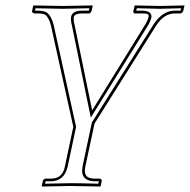

<svg xmlns="http://www.w3.org/2000/svg" viewBox="-20 -451 693 701"><path d="M216.8 157.2 247.6 12.2 166 -357.9Q158.2 -387.2 145.5 -397Q137.2 -401.9 117.2 -401.9H105.5Q97.7 -403.8 96.7 -409.2L101.1 -429.2L102.5 -431.2Q103 -431.2 208 -429.2Q208 -429.2 317.4 -431.2L318.4 -429.2L314 -410.2Q311 -403.3 306.6 -401.9H277.3Q252.9 -400.9 249.5 -389.2Q247.6 -377.4 252.4 -359.9L316.4 -47.9L509.3 -359.9Q519 -375.5 522.5 -389.2Q524.9 -400.4 512.2 -401.4Q506.8 -401.9 500.5 -401.9H471.2Q466.3 -403.3 466.8 -409.2L471.2 -429.2L472.7 -431.2Q473.1 -431.2 564 -429.2L652.8 -431.2L653.3 -429.2L648.9 -410.2Q645.5 -402.8 638.2 -401.9H616.2Q577.6 -400.4 550.3 -357.9L325.2 0L291.5 157.2Q283.2 196.8 314.9 200.2Q320.3 200.7 325.2 201.2H344.2Q351.6 203.1 351.6 209L347.7 228L345.2 230Q344.2 230 237.3 228L134.3 230L132.3 228L136.7 209Q139.6 202.1 145.5 201.2H165.5Q204.1 201.2 214.4 166.5Q215.8 161.6 216.8 157.2ZM226.6 159.2Q213.9 210.4 165.5 210.9Q162.6 210.9 156 210.9Q149.4 210.9 146.5 210.9L144.5 219.7Q207 218.3 237.3 217.8Q272.5 217.8 338.9 219.7L340.8 210.9H325.2Q280.3 209.5 279.8 172.9Q280.3 164.6 281.7 154.8L315.4 -3.9L541.5 -363.3Q573.7 -411.1 616.2 -412.1H638.2H639.2L641.1 -420.9Q572.8 -419.4 564 -418.9Q551.8 -418.9 479.5 -420.9L477.5 -412.1H500.5Q536.1 -410.6 532.7 -386.7Q528.8 -371.6 518.1 -354.5L311.5 -21.5L242.7 -357.4Q237.3 -377.9 239.7 -391.1Q245.6 -411.6 277.3 -412.1Q281.7 -412.1 291 -412.1Q300.3 -412.1 304.2 -412.1L306.2 -420.9Q214.8 -418.9 208 -418.9Q195.8 -418.9 109.9 -420.9L107.9 -412.1H117.2Q141.1 -411.6 150.9 -405.3Q167.5 -392.6 175.8 -360.4L257.8 12.2Z"/></svg>

Font: Linux Biolinum Outline O
Style: Italic
Weight: 400
Italic angle: -12°
Designer: Philipp H. Poll
Foundry: Philipp H. Poll
Version: Version 0.6.2